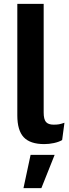

<svg xmlns="http://www.w3.org/2000/svg" viewBox="-20 -739 359 998"><path d="M207 -719V-154Q207 -119 219 -105Q231 -91 259 -91Q276 -91 287 -93Q298 -95 315 -101L303 -11Q286 -1 260.5 4.5Q235 10 210 10Q137 10 103.5 -25.5Q70 -61 70 -139V-719ZM264 66 195 239H102L139 66Z"/></svg>

Font: Work Sans SemiBold
Style: Regular
Weight: 600
Designer: Wei Huang
Foundry: Wei Huang
Version: Version 2.010; ttfautohint (v1.8.3)